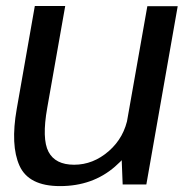

<svg xmlns="http://www.w3.org/2000/svg" viewBox="-20 -613 624 638"><path d="M387.6 0H466.3L570.5 -592.4H469.6L383.5 -105.1ZM196.7 -593H95.7L35.6 -251Q14.3 -130.1 44.8 -62.4Q75.3 5.4 179.4 5.4Q287.6 5.4 362 -59.3Q436.5 -124.1 449.2 -196.3L405.5 -226.3Q393.4 -156.1 341.4 -110.8Q289.5 -65.6 226.3 -65.6Q163.8 -65.6 141.2 -108.6Q118.6 -151.6 137 -254.9Z"/></svg>

Font: Anybody Thin
Style: Italic
Weight: 100
Italic angle: -10°
Designer: Tyler Finck
Foundry: Etcetera Type Company
Version: Version 1.114;gftools[0.9.25]